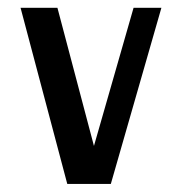

<svg xmlns="http://www.w3.org/2000/svg" viewBox="-20 -458 422 478"><path d="M381.8 -438.5 255.9 0H147.5L31.2 -438.5H123L213.9 -94.7L312.5 -438.5Z"/></svg>

Font: RIT TN Joy
Style: Extra Bold
Weight: 800
Designer: Hussain K H
Foundry: Rachana Institute of Typography
Version: 1.6.2